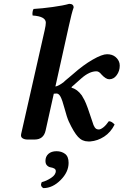

<svg xmlns="http://www.w3.org/2000/svg" viewBox="-20 -718 636 988"><path d="M256.8 -235.8 214.8 -46.9Q204.6 0 158.2 0H121.1Q106.4 0 95.9 -6.6Q85.4 -13.2 88.9 -28.8L210 -563Q215.8 -588.9 215.8 -601.1Q215.8 -633.8 147.9 -638.2Q146 -645.5 147.5 -656Q148.9 -666.5 152.8 -671.9Q195.3 -674.3 250.7 -681.9Q306.2 -689.5 335.9 -698.2Q358.9 -698.2 358.9 -679.2Q349.1 -652.8 334 -583L265.1 -272.9Q280.3 -274.9 307.1 -294.9Q308.6 -296.4 311.5 -299.1Q314.5 -301.8 315.9 -303.2L356 -336.9Q408.2 -383.3 456.8 -411.1Q505.4 -439 530.8 -439Q557.6 -439 574.5 -424.8Q591.3 -410.6 595.2 -391.1Q596.2 -388.2 596.2 -379.9Q596.2 -353 580.8 -331.5Q565.4 -310.1 542 -310.1Q524.4 -310.1 501 -335.9Q489.3 -351.1 476.1 -351.1Q440.4 -351.1 399.9 -315.9L348.1 -270L349.1 -266.1Q377.4 -259.3 400.9 -227.1Q403.8 -222.2 415 -202.1Q428.2 -176.3 456.1 -89.8Q459 -80.1 461.2 -74.5Q463.4 -68.8 467.3 -63Q471.2 -57.1 476.3 -54.4Q481.4 -51.8 488.8 -51.8Q498 -51.8 512 -62.7Q525.9 -73.7 540 -94.2Q554.7 -94.2 569.8 -77.1Q549.8 -37.1 516.1 -15.1Q482.4 6.8 444.8 9.8H433.1Q403.3 9.8 381.6 -13.7Q359.9 -37.1 334 -92.8Q324.2 -114.3 312.3 -159.4Q300.3 -204.6 291 -221.2Q282.2 -236.8 271 -236.8Q261.7 -236.8 256.8 -235.8ZM271 60.1Q296.4 60.1 314.7 73.7Q333 87.4 333 120.1Q333 167.5 291.7 208.7Q250.5 250 203.1 250Q184.6 239.3 194.8 219.2Q218.8 213.4 242.9 197.5Q267.1 181.6 267.1 162.1Q267.1 153.3 258.8 148.9Q250.5 144.5 240.5 143.1Q230.5 141.6 222.2 133.5Q213.9 125.5 213.9 109.9Q213.9 87.4 229.2 73.7Q244.6 60.1 271 60.1Z"/></svg>

Font: Common Serif
Style: Bold Italic
Weight: 700
Italic angle: -12°
Designer: Philipp H. Poll, Khaled Hosny
Foundry: Stefan Peev, Context Ltd.
Version: Version 1.026